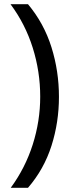

<svg xmlns="http://www.w3.org/2000/svg" viewBox="-20 -978 340 912"><path d="M260 -518Q260 -397 224.5 -285.5Q189 -174 113 -86H31Q100 -180 135.5 -291.5Q171 -403 171 -519Q171 -638 135.5 -751Q100 -864 30 -958H113Q189 -867 224.5 -753.5Q260 -640 260 -518Z"/></svg>

Font: Noto Sans Khmer UI ExtraCondensed
Style: Regular
Weight: 400
Width: 2
Designer: Danh Hong and the Monotype Design Team
Foundry: Monotype Imaging Inc.
Version: Version 2.002; ttfautohint (v1.8.4.7-5d5b)